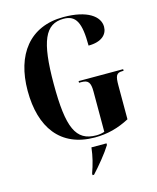

<svg xmlns="http://www.w3.org/2000/svg" viewBox="-136 -817 927 1132"><g transform="rotate(-15 328.0 -251.5)"><path d="M358 10C435 10 502 -8 570 -44V-250C570 -308 577 -326 614 -326H622V-336H350V-326H365C407 -326 419 -308 419 -254V-8C402 -2 384 0 369 0C244 0 204 -90 204 -358C204 -618 246 -714 359 -714C435 -714 461 -663 461 -523C542 -523 578 -561 578 -607C578 -671 506 -724 361 -724C154 -724 45 -578 45 -358C45 -135 147 10 358 10ZM286 211V221H295C335 178 387 115 414 71V61H322C316 114 304 161 286 211Z"/></g></svg>

Font: Noto Serif Display ExtraCondensed ExtraBold
Style: Regular
Weight: 800
Width: 2
Designer: Monotype Design Team
Foundry: Monotype Imaging Inc.
Version: Version 2.009